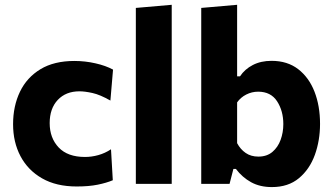

<svg xmlns="http://www.w3.org/2000/svg" viewBox="-20 -766 1389 800"><path d="M299.5 11Q214.5 11 155.5 -22.8Q96.5 -56.5 65.5 -115Q34.5 -173.5 34.5 -248.5Q34.5 -324 63.2 -383.8Q92 -443.5 148.8 -477.8Q205.5 -512 290 -512Q334.5 -512 377.5 -502.2Q420.5 -492.5 451 -476L440 -347Q397 -371.5 365.2 -378.5Q333.5 -385.5 311 -385.5Q254.5 -385.5 220.8 -349.8Q187 -314 187 -253Q187 -191 224.5 -151.5Q262 -112 334 -112Q362 -112 389.8 -119.8Q417.5 -127.5 442.5 -144L450 -15Q424 -4 387.2 3.5Q350.5 11 299.5 11Z M546 0V-733L695.5 -746V0Z M1113 13.5Q1063 13.5 1026.2 -6.8Q989.5 -27 963 -62H952.5L936.5 0H818.5V-733L968 -746V-448H980Q1000 -478 1033.5 -495.2Q1067 -512.5 1111.5 -512.5Q1177.5 -512.5 1222.5 -477.8Q1267.5 -443 1290.5 -383.8Q1313.5 -324.5 1313.5 -250Q1313.5 -180.5 1291.8 -120.5Q1270 -60.5 1225.5 -23.5Q1181 13.5 1113 13.5ZM1056.5 -113.5Q1092 -113.5 1115 -133Q1138 -152.5 1149.2 -183.2Q1160.5 -214 1160.5 -249Q1160.5 -304 1134.5 -344Q1108.5 -384 1055.5 -384Q1029.5 -384 1006.2 -372.2Q983 -360.5 968 -339.5V-169.5Q981.5 -144 1003.5 -128.8Q1025.5 -113.5 1056.5 -113.5Z"/></svg>

Font: Heraclito
Style: Bold
Weight: 700
Designer: Kostas Bartsokas (font) & Cristiano Sobral (main changes)
Foundry: Kostas Bartsokas (font) & Cristiano Sobral (main changes)
Version: Version 1.00;July 8, 2020;FontCreator 13.0.0.2655 64-bit